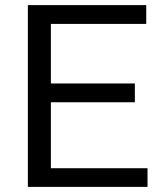

<svg xmlns="http://www.w3.org/2000/svg" viewBox="-20 -731 623 751"><path d="M557 0H89V-711H552V-637.5H179V-404.5H507.5V-331H179V-73H557Z"/></svg>

Font: Roberto Sans
Style: Regular
Weight: 400
Designer: Google (font) & Cristiano Sobral (main changes)
Version: Version 1.500; ttfautohint (v1.8.4.7-5d5b-dirty)